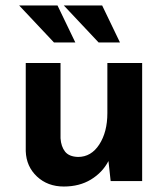

<svg xmlns="http://www.w3.org/2000/svg" viewBox="-20 -661 614 701"><path d="M213 20Q154 20 115 -16.5Q76 -53 74 -109V-431H201V-156Q203 -126 217.5 -107.5Q232 -89 265 -88Q313 -88 342.5 -133.5Q372 -179 372 -248V-431H499V0H384L376 -73Q354 -31 312 -5.5Q270 20 213 20ZM50 -641H190L255 -506H177ZM213 -641H353L418 -506H340Z"/></svg>

Font: Reem Kufi SemiBold
Style: Regular
Weight: 600
Designer: Khaled Hosny
Version: Version 1.001